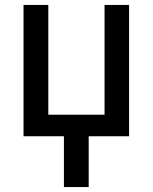

<svg xmlns="http://www.w3.org/2000/svg" viewBox="-20 -550 616 775"><path d="M238 205H338V0H501V-530H402V-87H175V-530H75V0H238Z"/></svg>

Font: Iosevka Sparkle Medium
Style: Regular
Weight: 500
Designer: Belleve Invis
Foundry: Belleve Invis
Version: Version 4.5.0; ttfautohint (v1.8.3)